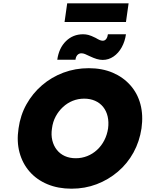

<svg xmlns="http://www.w3.org/2000/svg" viewBox="-20 -1130 879 1160"><path d="M412 10Q331 10 266.5 -17Q202 -44 159 -93Q116 -142 98 -208.5Q80 -275 92 -354Q103 -434 140 -500Q177 -566 234 -615Q291 -664 363 -691Q435 -718 516 -718Q597 -718 660.5 -691Q724 -664 767.5 -615Q811 -566 828.5 -500Q846 -434 835 -355Q823 -275 786.5 -208.5Q750 -142 692.5 -93Q635 -44 564 -17Q493 10 412 10ZM438 -174Q474 -174 507 -187Q540 -200 566.5 -224.5Q593 -249 610 -282Q627 -315 633 -354Q638 -393 630.5 -426Q623 -459 603.5 -483.5Q584 -508 554.5 -521Q525 -534 489 -534Q452 -534 419.5 -521Q387 -508 360.5 -483.5Q334 -459 316.5 -426.5Q299 -394 294 -354Q288 -315 296 -282Q304 -249 323.5 -224.5Q343 -200 372 -187Q401 -174 438 -174ZM601 -768Q583 -768 564.5 -773.5Q546 -779 523 -790Q505 -799 493.5 -803.5Q482 -808 472 -808Q457 -808 447.5 -797.5Q438 -787 436 -769H326Q336 -840 378.5 -881.5Q421 -923 482 -923Q498 -923 514 -919Q530 -915 558 -901Q573 -892 582.5 -888Q592 -884 601 -884Q614 -884 622 -895Q630 -906 632 -923H741Q735 -880 715.5 -844.5Q696 -809 666 -788.5Q636 -768 601 -768ZM370 -997 386 -1110H757L741 -997Z"/></svg>

Font: Lexend ExtBd
Style: Italic
Weight: 800
Italic angle: -8.13011°
Designer: Bonnie Shaver-Troup, Thomas Jockin
Foundry: Lexend
Version: Version 1.007